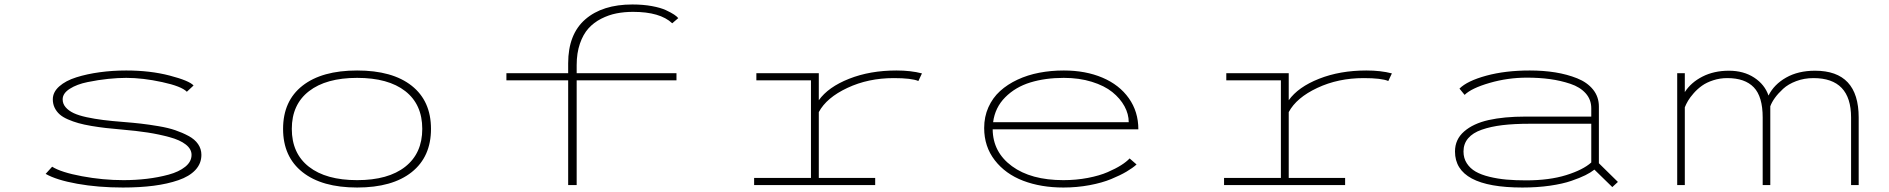

<svg xmlns="http://www.w3.org/2000/svg" viewBox="-20 -827 8440 858"><path d="M529 11Q418.5 11 325.2 -5.8Q232 -22.5 184 -50L213 -82Q252.5 -57 346 -39.5Q439.5 -22 532 -22Q585.5 -22 636.2 -28Q687 -34 733.2 -46.5Q779.5 -59 807.8 -81.8Q836 -104.5 836 -135Q836 -161 810.2 -181.2Q784.5 -201.5 737.2 -214.2Q690 -227 639.8 -234.8Q589.5 -242.5 525 -248Q484 -251.5 453.2 -255Q422.5 -258.5 388.5 -264.2Q354.5 -270 330.5 -276.8Q306.5 -283.5 283.5 -293.5Q260.5 -303.5 246.5 -316Q232.5 -328.5 224.2 -345.5Q216 -362.5 216 -383Q216 -415.5 244.8 -441Q273.5 -466.5 321.2 -481.5Q369 -496.5 425.8 -504.2Q482.5 -512 544 -512Q651.5 -512 738.5 -489.2Q825.5 -466.5 845 -445L815 -417Q791 -441.5 704.5 -460.2Q618 -479 544 -479Q507 -479 463.2 -474.5Q419.5 -470 371.5 -460.2Q323.5 -450.5 291.8 -430.2Q260 -410 260 -383Q260 -363 273.5 -347.5Q287 -332 309.2 -321.5Q331.5 -311 367.5 -303.2Q403.5 -295.5 441.2 -290.8Q479 -286 531 -282Q575.5 -278.5 610.2 -274.5Q645 -270.5 688.2 -263.2Q731.5 -256 763 -245.2Q794.5 -234.5 822.5 -219.5Q850.5 -204.5 865.2 -183Q880 -161.5 880 -135Q880 -96 853 -67.2Q826 -38.5 777.2 -21.8Q728.5 -5 666.8 3Q605 11 529 11Z M1245 -251Q1245 -376 1331.8 -444Q1418.5 -512 1576 -512Q1733.5 -512 1819.8 -443.8Q1906 -375.5 1906 -251Q1906 -126.5 1819.8 -57.8Q1733.5 11 1576 11Q1418.5 11 1331.8 -57.8Q1245 -126.5 1245 -251ZM1867 -251Q1867 -360.5 1791 -419.8Q1715 -479 1576 -479Q1437.5 -479 1360.8 -419.5Q1284 -360 1284 -251Q1284 -141.5 1360.5 -81.8Q1437 -22 1576 -22Q1715 -22 1791 -82Q1867 -142 1867 -251Z M2243 -500H2519V-544Q2519 -674 2595.5 -740.5Q2672 -807 2806 -807Q2853.5 -807 2893 -799.8Q2932.5 -792.5 2956 -781.5Q2979.5 -770.5 2992.2 -762Q3005 -753.5 3011 -746L2984 -723Q2930 -774 2809 -774Q2769.5 -774 2735 -767.2Q2700.5 -760.5 2667 -743.5Q2633.5 -726.5 2609.8 -700.2Q2586 -674 2571.5 -632Q2557 -590 2557 -536V-500H3003V-468H2557V0H2519V-468H2243Z M3639 -32H3891V0H3350V-32H3604V-468H3360V-500H3639V-379Q3681 -438 3774.5 -475Q3868 -512 3986 -512Q4050.5 -512 4100 -499L4084 -465Q4053.5 -478 3974 -478Q3860 -478 3766.8 -434.2Q3673.5 -390.5 3639 -326Z M5059 -92Q5042 -76.5 5014 -60Q4986 -43.5 4945.5 -26.8Q4905 -10 4848.8 0.5Q4792.5 11 4732 11Q4632 11 4552.5 -19.2Q4473 -49.5 4425.5 -110.8Q4378 -172 4378 -255Q4378 -305.5 4397 -347.8Q4416 -390 4449 -420Q4482 -450 4527 -471Q4572 -492 4624.2 -502Q4676.5 -512 4734 -512Q4831 -512 4906.5 -480Q4982 -448 5024.5 -388Q5067 -328 5067 -249H4416Q4417 -147 4502 -84.5Q4587 -22 4732 -22Q4789.5 -22 4841.5 -32Q4893.5 -42 4929.8 -57.8Q4966 -73.5 4990 -88.8Q5014 -104 5028 -119ZM4734 -479Q4651 -479 4584.2 -458.5Q4517.5 -438 4472 -392.2Q4426.5 -346.5 4418 -281H5024Q5024 -317.5 5005 -352.2Q4986 -387 4950.8 -415.5Q4915.5 -444 4859 -461.5Q4802.5 -479 4734 -479Z M5739 -32H5991V0H5450V-32H5704V-468H5460V-500H5739V-379Q5781 -438 5874.5 -475Q5968 -512 6086 -512Q6150.5 -512 6200 -499L6184 -465Q6153.5 -478 6074 -478Q5960 -478 5866.8 -434.2Q5773.5 -390.5 5739 -326Z M6816 -512Q6877.5 -512 6930.2 -503.5Q6983 -495 7028 -477Q7073 -459 7099 -426.8Q7125 -394.5 7125 -351V-97.5L7210 -14L7185 9L7105 -69Q7088.5 -56 7064.5 -44Q7040.5 -32 7002 -18.8Q6963.5 -5.5 6906.5 2.8Q6849.5 11 6783 11Q6482 11 6482 -150Q6482 -204 6522.8 -239.5Q6563.5 -275 6632.2 -290.5Q6701 -306 6797 -306H7091V-343Q7091 -382 7066 -410Q7041 -438 6997.5 -452.5Q6954 -467 6906.5 -473.5Q6859 -480 6803 -480Q6718 -480 6636.8 -456.5Q6555.5 -433 6525 -403L6502 -431Q6536.5 -465.5 6621.8 -488.8Q6707 -512 6816 -512ZM6800 -21Q6903.5 -21 6979 -44.5Q7054.5 -68 7091 -101V-274H6816Q6746.5 -274 6694.2 -267.8Q6642 -261.5 6601.8 -247.5Q6561.5 -233.5 6540.8 -209Q6520 -184.5 6520 -150Q6520 -120 6534.8 -97.2Q6549.5 -74.5 6574.2 -60.2Q6599 -46 6635.8 -37Q6672.5 -28 6712 -24.5Q6751.5 -21 6800 -21Z M7475 0V-500H7509V-415.5Q7536.5 -458.5 7588 -484.8Q7639.5 -511 7706 -511Q7772 -511 7819 -480.2Q7866 -449.5 7883 -400Q7907.5 -449.5 7961.5 -480.2Q8015.5 -511 8091 -511Q8286 -511 8286 -302V0H8252V-302Q8252 -478 8084 -478Q8042.5 -478 8006.8 -464.5Q7971 -451 7948.2 -430Q7925.5 -409 7911.5 -389.5Q7897.5 -370 7891 -352V0H7857V-302Q7857 -395.5 7817.2 -436.8Q7777.5 -478 7699 -478Q7665.5 -478 7635.8 -468.2Q7606 -458.5 7585.8 -444Q7565.5 -429.5 7549 -410.8Q7532.5 -392 7523.5 -376.8Q7514.5 -361.5 7509 -347.5V0Z"/></svg>

Font: League Mono Extended Thin
Style: Regular
Weight: 100
Width: 9
Designer: Tyler Finck
Foundry: The League of Moveable Type / Tyler Finck
Version: Version 2.210